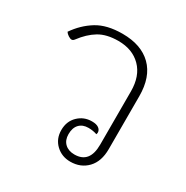

<svg xmlns="http://www.w3.org/2000/svg" viewBox="-141 -705 809 834"><g transform="rotate(30 264.0 -288.5)"><path d="M218 -91Q218 -135 246.5 -162.5Q275 -190 315 -190Q338 -190 349.5 -181.5Q361 -173 361 -160Q361 -157 359 -151Q339 -158 316 -158Q287 -158 270.5 -140.5Q254 -123 254 -91Q254 -61 272 -44Q290 -27 320 -27Q396 -27 396 -120V-387Q396 -464 353.5 -507Q311 -550 240 -550Q181 -550 143 -527Q105 -504 73 -461Q67 -453 60 -453Q53 -453 43 -459.5Q33 -466 28 -474Q63 -525 112.5 -555.5Q162 -586 240 -586Q334 -586 386 -535Q438 -484 438 -387V-122Q438 -60 405 -25.5Q372 9 320 9Q277 9 247.5 -19Q218 -47 218 -91Z"/></g></svg>

Font: Krub ExtraLight
Style: Regular
Weight: 275
Designer: Ekaluck Peanpanawate
Foundry: Cadson Demak Co.,Ltd.
Version: Version 1.000; ttfautohint (v1.6)